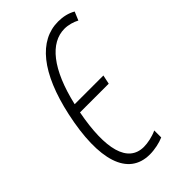

<svg xmlns="http://www.w3.org/2000/svg" viewBox="-177 -595 662 662"><g transform="rotate(-45 154.0 -264.0)"><path d="M143 10C167 10 194 4 212 -4V-38C191 -28 165 -23 147 -23C69 -23 46 -111 75 -263H215L222 -296H82C114 -435 172 -505 241 -505C260 -505 280 -499 295 -491L308 -522C289 -533 267 -538 243 -538C150 -538 79 -452 43 -286C3 -101 37 10 143 10Z"/></g></svg>

Font: Noto Sans ExtraCondensed ExtraLight
Style: Italic
Weight: 200
Width: 2
Italic angle: -12°
Designer: Monotype Design Team
Foundry: Monotype Imaging Inc.
Version: Version 2.013